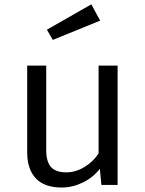

<svg xmlns="http://www.w3.org/2000/svg" viewBox="-20 -837 655 869"><path d="M189.2 -157.4Q189.2 -104.6 211 -80.8Q232.8 -56.9 280 -56.9Q322.6 -56.9 362.8 -81.5Q403.1 -106.2 426.2 -142.6V-540H512.3V0H439L431.8 -72.8Q400.5 -32.8 354.1 -10.5Q307.7 11.8 259 11.8Q181.5 11.8 142.3 -29.5Q103.1 -70.8 103.1 -147.2V-540H189.2ZM192.3 -702.6 393.3 -817.4 433.3 -743.6 219 -656.4Z"/></svg>

Font: Fira Code Fixed
Style: Regular
Weight: 400
Monospace: yes
Designer: Carrois Corporate, Edenspiekermann AG, Nikita Prokopov
Foundry: Carrois Corporate, Edenspiekermann AG, Nikita Prokopov
Version: Version 5.002